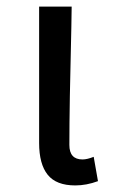

<svg xmlns="http://www.w3.org/2000/svg" viewBox="-20 -554 354 584"><path d="M99 -119V-534H198L197 -471Q191 -233 191 -113Q191 -69 231 -69Q245 -69 265 -77L278 -3Q243 10 209 10Q151 10 125 -22.5Q99 -55 99 -119Z"/></svg>

Font: Nebula Sans Medium
Style: Regular
Weight: 500
Designer: Paul D. Hunt for Adobe (as Source Sans)
Foundry: Nebula Entertainment & Broadcasting LLC
Version: Version 1.010